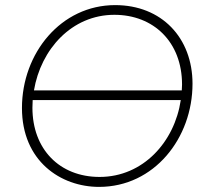

<svg xmlns="http://www.w3.org/2000/svg" viewBox="-20 -726 808 752"><path d="M368 6C584 6 734 -185 734 -398C734 -578 613 -706 431 -706C219 -706 66 -518 66 -303C66 -95 218 6 368 6ZM370 -33C213 -33 107 -142 107 -304L108 -334H688C664 -171 541 -33 370 -33ZM113 -372C140 -533 261 -668 428 -668C581 -668 693 -562 693 -395L692 -372Z"/></svg>

Font: Fixel Display 20240404 ExLight
Style: Italic
Weight: 200
Italic angle: -10°
Designer: AlfaBravo + MacPaw
Foundry: Kyrylo Tkachov, Marchela Mozhyna, Serhii Makarenko, Maria Weinstein, Zakhar Kryvoshyya
Version: Version 1.211;Glyphs 3.2 (3225)